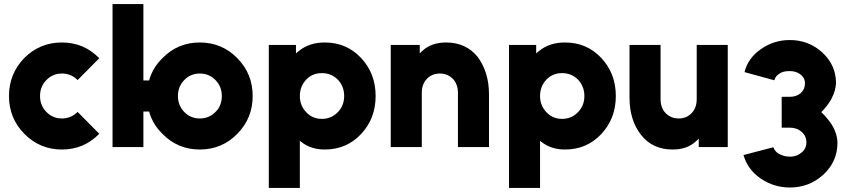

<svg xmlns="http://www.w3.org/2000/svg" viewBox="-20 -720 4146 940"><path d="M283 -512Q175 -512 99 -436Q24 -359 24 -250Q24 -141 99 -65Q175 12 283 12Q391 12 466 -65L360 -172Q328 -140 283 -140Q238 -140 207 -172Q176 -204 176 -250Q176 -296 207 -328Q238 -360 283 -360Q328 -360 360 -328L466 -435Q391 -512 283 -512Z M531 -700V0H682V-174H710Q727 -112 775 -65Q850 12 958 12Q1067 12 1142 -65Q1217 -141 1217 -250Q1217 -359 1142 -435Q1067 -512 958 -512Q850 -512 775 -435Q727 -388 710 -326H682V-700ZM958 -360Q1004 -360 1035 -328Q1066 -296 1066 -250Q1066 -227 1058.5 -207Q1051 -187 1035 -172Q1004 -140 958 -140Q913 -140 882 -172Q851 -204 851 -250Q851 -296 882 -328Q913 -360 958 -360Z M1429 -500V-458Q1432 -462 1436 -465Q1440 -468 1443 -470Q1493 -512 1570 -512Q1677 -512 1748 -436Q1819 -360 1819 -250Q1819 -140 1748 -64Q1677 12 1570 12Q1505 12 1459 -22Q1455 -25 1452.5 -27Q1450 -29 1448 -31V200H1296V-500ZM1556 -138Q1602 -138 1634 -171Q1665 -203 1665 -250Q1665 -297 1634 -330Q1602 -362 1556 -362Q1509 -362 1479 -330Q1448 -297 1448 -250Q1448 -203 1479 -171Q1509 -138 1556 -138Z M2374 0V-258Q2374 -314 2359.5 -360Q2345 -406 2318 -442Q2261 -512 2164 -512Q2093 -512 2049 -472Q2045 -469 2041.5 -465.5Q2038 -462 2035 -458V-500H1893V0H2045V-265Q2045 -308 2070 -334Q2095 -360 2134 -360Q2171 -360 2197 -334Q2222 -308 2222 -265V0Z M2605 -500V-458Q2608 -462 2612 -465Q2616 -468 2619 -470Q2669 -512 2746 -512Q2853 -512 2924 -436Q2995 -360 2995 -250Q2995 -140 2924 -64Q2853 12 2746 12Q2681 12 2635 -22Q2631 -25 2628.5 -27Q2626 -29 2624 -31V200H2472V-500ZM2732 -138Q2778 -138 2810 -171Q2841 -203 2841 -250Q2841 -297 2810 -330Q2778 -362 2732 -362Q2685 -362 2655 -330Q2624 -297 2624 -250Q2624 -203 2655 -171Q2685 -138 2732 -138Z M3062 -500V-242Q3062 -186 3076.5 -140Q3091 -94 3119 -59Q3175 12 3273 12Q3344 12 3387 -28Q3391 -31 3394.5 -34.5Q3398 -38 3401 -42V0H3543V-500H3391V-235Q3391 -192 3366 -166Q3341 -140 3303 -140Q3265 -140 3239 -166Q3214 -192 3214 -235V-500Z M3847 -524Q3769 -524 3706 -480Q3642 -436 3625 -367L3771 -327Q3777 -348 3794 -358Q3804 -366 3817 -369Q3830 -372 3847 -372Q3877 -372 3898 -356Q3921 -340 3921 -311Q3921 -283 3900 -264Q3879 -246 3847 -246H3807V-95H3847Q3882 -95 3905 -74Q3928 -54 3928 -23Q3928 8 3904 27Q3880 47 3849 47Q3834 47 3821.5 44Q3809 41 3797 35Q3786 30 3778.5 21.5Q3771 13 3766 1L3620 39Q3630 74 3650.5 102.5Q3671 131 3704 154Q3769 198 3847 198Q3942 198 4011 135Q4080 71 4080 -20Q4080 -64 4052 -110Q4042 -125 4029.5 -140.5Q4017 -156 4001 -171Q4033 -204 4050 -235Q4061 -256 4066.5 -275Q4072 -294 4073 -313Q4073 -401 4006 -463Q3939 -524 3847 -524Z"/></svg>

Font: Unageo
Style: ExtraBold
Weight: 800
Designer: Richard Sepsi
Foundry: Richard Sepsi
Version: Version 2.000